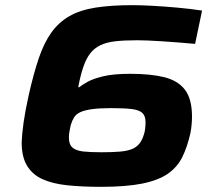

<svg xmlns="http://www.w3.org/2000/svg" viewBox="-20 -716 822 744"><path d="M371 8Q298 8 241 2Q184 -4 145 -21.5Q106 -39 85 -73.5Q64 -108 64 -164Q65 -196 71.5 -242Q78 -288 91 -346Q110 -431 130.5 -491Q151 -551 179.5 -590.5Q208 -630 249 -653.5Q290 -677 350 -686.5Q410 -696 493 -696Q526 -696 571.5 -693.5Q617 -691 667 -686.5Q717 -682 763 -675L736 -546Q669 -552 608 -556Q547 -560 512 -560Q461 -560 426.5 -556Q392 -552 368.5 -540.5Q345 -529 329.5 -509Q314 -489 303 -457Q292 -425 283 -378H287Q298 -387 319.5 -399Q341 -411 380.5 -420.5Q420 -430 485 -430Q563 -430 616 -417Q669 -404 696.5 -368.5Q724 -333 724 -264Q724 -250 722.5 -233Q721 -216 718 -201Q706 -147 686.5 -107.5Q667 -68 630 -42.5Q593 -17 530.5 -4.5Q468 8 371 8ZM373 -126Q416 -126 444.5 -128.5Q473 -131 490.5 -138Q508 -145 519 -158Q530 -171 537 -193Q541 -204 542.5 -217.5Q544 -231 544 -242Q544 -267 531.5 -278.5Q519 -290 490 -293.5Q461 -297 411 -297Q365 -297 336.5 -293Q308 -289 291.5 -281.5Q275 -274 267 -261Q259 -248 254 -231Q252 -221 249.5 -208.5Q247 -196 247 -183Q247 -156 261 -144Q275 -132 302.5 -129Q330 -126 373 -126Z"/></svg>

Font: Saira Expanded
Style: Bold Italic
Weight: 700
Width: 7
Italic angle: -12°
Designer: Hector Gatti with collaboration of the Omnibus-Type team
Foundry: Omnibus-Type
Version: Version 1.101